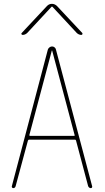

<svg xmlns="http://www.w3.org/2000/svg" viewBox="-20 -970 540 990"><path d="M96.7 -790Q92.8 -790 90.8 -793.5Q88.9 -796.9 91.8 -799.8L222.7 -939.5Q233.4 -950.2 247.6 -950.2Q261.7 -950.2 273.4 -939.5L404.3 -799.8Q406.2 -796.9 404.8 -793.5Q403.3 -790 399.4 -790Q386.7 -790 376 -799.8L250 -935.5H248H246.1L120.1 -799.8Q109.4 -790 96.7 -790ZM131.8 -275.4Q129.9 -270.5 134.8 -269.5H361.3Q367.2 -269.5 364.3 -275.4L249 -709Q249 -710 248 -710Q247.1 -710 247.1 -709ZM47.9 0Q44.9 0 42.5 -2.9Q40 -5.9 41 -9.8L226.6 -713.9Q228.5 -720.7 234.9 -725.6Q241.2 -730.5 248.5 -730.5Q255.9 -730.5 261.7 -725.6Q267.6 -720.7 268.6 -713.9L455.1 -9.8Q456.1 -5.9 454.1 -2.9Q452.1 0 448.2 0Q439.5 0 434.6 -9.8L372.1 -245.1Q371.1 -250 366.2 -250H129.9Q126 -250 124 -245.1L60.5 -9.8Q57.6 0 47.9 0Z"/></svg>

Font: Rounded-L Mgen+ 2m thin
Style: Regular
Weight: 100
Designer: [Source Han Sans]
Ryoko NISHIZUKA  (kana & ideographs); Paul D. Hunt (Latin, Greek & Cyrillic); Wenlong ZHANG  (bopomofo
Version: Version 1.059.20150602